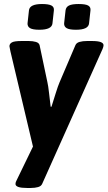

<svg xmlns="http://www.w3.org/2000/svg" viewBox="-20 -729 535 955"><path d="M358 -581Q325 -581 311.5 -589Q298 -597 299 -613L306 -677Q308 -694 323 -701.5Q338 -709 371 -709Q405 -709 418.5 -701.5Q432 -694 430 -677L423 -613Q420 -581 358 -581ZM176 -581Q143 -581 129.5 -589Q116 -597 117 -613L124 -677Q127 -709 189 -709Q222 -709 236 -701.5Q250 -694 248 -677L241 -613Q238 -581 176 -581ZM115 206Q57 206 57 186Q57 177 63 167L144 0L32 -473Q31 -481 29 -488Q27 -495 27 -499Q27 -511 39 -518Q51 -525 87 -525H123Q143 -525 158.5 -520.5Q174 -516 177 -504L216 -319Q220 -302 224 -266Q228 -230 232 -198H236Q246 -230 257.5 -266.5Q269 -303 276 -319L355 -504Q360 -516 375.5 -520.5Q391 -525 413 -525H437Q468 -525 481.5 -519.5Q495 -514 495 -504Q495 -497 490 -485L190 185Q185 197 169.5 201.5Q154 206 132 206Z"/></svg>

Font: Asap
Style: Bold Italic
Weight: 700
Italic angle: -6°
Designer: Pablo Cosgaya
Foundry: Omnibus-Type
Version: Version 3.001; ttfautohint (v1.8.3)